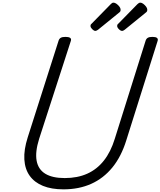

<svg xmlns="http://www.w3.org/2000/svg" viewBox="-20 -1408 1209 1447"><path d="M458 19Q368 19 304 -7Q240 -33 204 -83Q168 -133 163.5 -206Q159 -279 189 -373L422 -1103Q427 -1117 438.5 -1123.5Q450 -1130 474 -1130Q497 -1130 508 -1123Q519 -1116 514 -1100L275 -362Q244 -263 256 -197Q268 -131 321.5 -98.5Q375 -66 468 -66Q564 -66 637.5 -99Q711 -132 763 -198Q815 -264 845 -362L1078 -1103Q1083 -1117 1094.5 -1123.5Q1106 -1130 1129 -1130Q1177 -1130 1168 -1100L932 -351Q894 -228 827 -146Q760 -64 667.5 -22.5Q575 19 458 19ZM699 -1175Q688 -1175 675 -1188Q662 -1201 662 -1212Q662 -1216 663 -1220Q664 -1224 671 -1230L815 -1377Q820 -1382 824.5 -1385Q829 -1388 836 -1388Q846 -1388 858.5 -1379Q871 -1370 880 -1358Q889 -1346 889 -1335Q889 -1328 887 -1323Q885 -1318 874 -1310L719 -1184Q713 -1180 708 -1177.5Q703 -1175 699 -1175ZM901 -1175Q889 -1175 876 -1188Q863 -1201 863 -1212Q863 -1216 864 -1220Q865 -1224 872 -1230L1016 -1377Q1022 -1382 1026.5 -1385Q1031 -1388 1038 -1388Q1048 -1388 1060 -1379Q1072 -1370 1081 -1358Q1090 -1346 1090 -1335Q1090 -1328 1088 -1323Q1086 -1318 1075 -1310L920 -1184Q914 -1180 909.5 -1177.5Q905 -1175 901 -1175Z"/></svg>

Font: Playwrite CU
Style: Regular
Weight: 400
Designer: Veronika Burian, José Scaglione
Foundry: TypeTogether
Version: Version 1.002